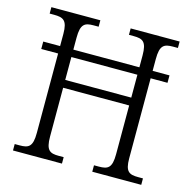

<svg xmlns="http://www.w3.org/2000/svg" viewBox="-105 -819 926 924"><g transform="rotate(15 358.5 -357.0)"><path d="M39 0H283V-32H258C214 -32 194 -42 194 -111V-354H523V-111C523 -42 503 -32 458 -32H434V0H678V-32H654C609 -32 589 -42 589 -108V-507H673V-544H589V-603C589 -672 609 -682 654 -682H678V-714H434V-682H457C503 -682 523 -672 523 -603V-544H194V-603C194 -672 214 -682 258 -682H283V-714H39V-682H61C107 -682 128 -672 128 -605V-544H44V-507H128V-111C128 -42 108 -32 64 -32H39ZM194 -393V-507H523V-393Z"/></g></svg>

Font: Noto Serif Sinhala SemiCondensed Light
Style: Regular
Weight: 300
Width: 4
Designer: Jelle Bosma - Monotype Design Team
Foundry: Monotype Imaging Inc.
Version: Version 2.007